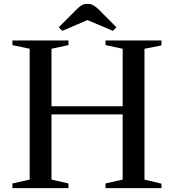

<svg xmlns="http://www.w3.org/2000/svg" viewBox="-20 -970 896 990"><path d="M524 0V-24L612.5 -44V-718.5L524 -737.5V-761.5H812.5V-736L725 -718.5V-44L812.5 -23V0ZM44 0V-24L133 -44V-718.5L44 -737.5V-761.5H333V-737.5L245.5 -718.5V-44L333 -24V0ZM198 -380V-422H662V-380ZM301.5 -811 282.5 -829 376 -922.5Q389.5 -935.5 401 -942.8Q412.5 -950 431 -950Q448.5 -950 460.2 -943.5Q472 -937 487.5 -922.5L580.5 -829L562 -811L431 -866.5Z"/></svg>

Font: Libre Caslon Text
Style: Regular
Weight: 400
Designer: Pablo Impallari, Rodrigo Fuenzalida, Katja Schimmel
Foundry: Pablo Impallari, Rodrigo Fuenzalida
Version: Version 2.000